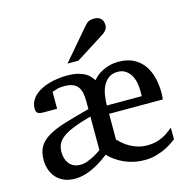

<svg xmlns="http://www.w3.org/2000/svg" viewBox="-109 -838 938 955"><g transform="rotate(-15 360.5 -360.5)"><path d="M587.9 -329.1Q587.9 -351.6 583 -372.8Q578.1 -394 567.6 -410.4Q557.1 -426.8 541 -436.8Q524.9 -446.8 502.9 -446.8Q475.1 -446.8 457 -433.8Q439 -420.9 428 -399.9Q417 -378.9 412.6 -352.3Q408.2 -325.7 408.2 -298.8H587.9ZM314.9 -267.1Q259.8 -252 223.9 -237.5Q188 -223.1 167.2 -207.5Q146.5 -191.9 138.2 -173.6Q129.9 -155.3 129.9 -132.8Q129.9 -115.7 134.5 -100.3Q139.2 -85 148.4 -73.2Q157.7 -61.5 172.1 -54.7Q186.5 -47.9 206.1 -47.9Q223.6 -47.9 242.7 -54.9Q261.7 -62 277.8 -70.8Q296.9 -81.1 314.9 -94.2ZM687 -49.8Q676.3 -42 660.2 -31.2Q644 -20.5 623.3 -11Q602.5 -1.5 576.7 5.4Q550.8 12.2 521 12.2Q499 12.2 479.7 9Q460.4 5.9 443.4 0.5Q426.3 -4.9 412.1 -11.7Q397.9 -18.6 386.2 -25.9Q358.9 -42.5 338.9 -64Q312.5 -42.5 283.7 -25.9Q271 -18.6 256.8 -11.7Q242.7 -4.9 227.3 0.5Q211.9 5.9 195.8 9Q179.7 12.2 163.1 12.2Q131.3 12.2 107.4 2.2Q83.5 -7.8 67.1 -25.6Q50.8 -43.5 42.5 -67.4Q34.2 -91.3 34.2 -119.1Q34.2 -158.7 49.6 -185.5Q64.9 -212.4 98.4 -232.4Q131.8 -252.4 185.3 -269Q238.8 -285.6 314.9 -305.2V-346.2Q314.9 -371.1 310.8 -389.9Q306.6 -408.7 296.6 -421.4Q286.6 -434.1 269.8 -440.4Q252.9 -446.8 228 -446.8Q203.6 -446.8 188 -441.9Q172.4 -437 165 -434.1V-347.2H95.2Q75.2 -347.2 66.2 -353Q57.1 -358.9 57.1 -376Q57.1 -396.5 65.4 -413.3Q73.7 -430.2 87.9 -443.1Q102.1 -456.1 121.1 -465.8Q140.1 -475.6 161.9 -481.7Q183.6 -487.8 207 -491Q230.5 -494.1 252.9 -494.1Q288.1 -494.1 311.3 -488Q334.5 -481.9 349.1 -472.9Q363.8 -463.9 372.1 -453.6Q380.4 -443.4 386.2 -435.1Q392.1 -442.4 403.1 -452.4Q414.1 -462.4 430.7 -471.7Q447.3 -481 469.7 -487.5Q492.2 -494.1 521 -494.1Q565.4 -494.1 597.2 -477.5Q628.9 -460.9 648.7 -432.9Q668.5 -404.8 677.7 -367.9Q687 -331.1 687 -291Q687 -286.6 686.8 -280.5Q686.5 -274.4 686 -269Q685.5 -262.7 685.1 -255.9H408.2V-123Q418.9 -112.3 432.9 -100.3Q446.8 -88.4 464.6 -78.4Q482.4 -68.4 504.4 -61.8Q526.4 -55.2 553.2 -55.2Q575.7 -55.2 594.2 -59.6Q612.8 -64 628.9 -71.3Q645 -78.6 659.2 -88.6Q673.3 -98.6 687 -109.9ZM504.9 -688Q504.9 -674.3 498.3 -664.6Q491.7 -654.8 481.9 -647.9L329.6 -550.8H272.9L405.8 -706.1Q411.6 -712.4 416.5 -717.5Q421.4 -722.7 427.2 -726.1Q433.1 -729.5 440.7 -731.2Q448.2 -732.9 459 -732.9Q472.2 -732.9 481 -728.8Q489.7 -724.6 495.1 -718.3Q500.5 -711.9 502.7 -703.9Q504.9 -695.8 504.9 -688Z"/></g></svg>

Font: Charis SIL Phon
Style: Regular
Weight: 400
Foundry: SIL International
Version: Version 5.000